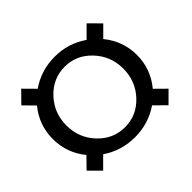

<svg xmlns="http://www.w3.org/2000/svg" viewBox="-109 -695 728 728"><g transform="rotate(-45 255.0 -331.5)"><path d="M23.4 -331.5Q23.4 -405.8 70.8 -463.9L29.3 -506.3L73.7 -551.3L117.7 -506.8Q176.3 -547.4 249 -547.4Q321.3 -547.4 379.9 -506.8L424.3 -551.3L468.8 -506.3L426.8 -464.4Q474.6 -405.8 474.6 -331.5Q474.6 -256.8 426.3 -198.2L468.8 -156.2L424.3 -111.8L379.9 -155.8Q321.3 -115.7 249 -115.7Q176.3 -115.7 117.7 -155.8L73.7 -111.8L29.3 -156.2L70.8 -198.7Q23.4 -256.8 23.4 -331.5ZM141.1 -446Q96.2 -398.4 96.2 -331.5Q96.2 -264.6 141.1 -217Q186 -169.4 249 -169.4Q312 -169.4 356.7 -217Q401.4 -264.6 401.4 -331.5Q401.4 -398.4 356.7 -446Q312 -493.7 249 -493.7Q186 -493.7 141.1 -446Z"/></g></svg>

Font: Flanker
Style: Bold Italic
Weight: 700
Italic angle: -12°
Designer: Flanker
Version: Version 2.000